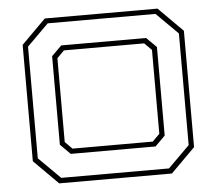

<svg xmlns="http://www.w3.org/2000/svg" viewBox="-51 -756 915 812"><g transform="rotate(-5 407.0 -350.0)"><path d="M168 0 65 -103V-597L168 -700H646.5L749.5 -597V-103L646.5 0ZM178.5 -22.5H636L727.5 -113.5V-587.5L636 -678.5H178.5L87 -587.5V-113.5ZM227.5 -120 185 -162.5V-538.5L227.5 -580.5H587.5L630 -538.5V-162.5L587.5 -120ZM237 -141.5H577.5L608 -172V-528L577.5 -558.5H237L206.5 -528V-172Z"/></g></svg>

Font: Tourney Expanded ExtraLight
Style: Regular
Weight: 200
Width: 7
Designer: Tyler Finck
Foundry: Etcetera Type Co
Version: Version 1.010; ttfautohint (v1.8.3)